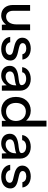

<svg xmlns="http://www.w3.org/2000/svg" viewBox="1206 -2004 809 3262"><g transform="rotate(90 1611.0 -373.5)"><path d="M395 -248C395 -140 342 -72 263 -72C203 -72 164 -118 164 -190V-480H65V-189C65 -67 135 11 244 11C304 11 362 -19 396 -70H398L401 0H494V-480H395Z M812 11C930 11 1009 -51 1009 -144C1009 -209 970 -249 878 -271L792 -291C735 -304 713 -324 713 -353C713 -391 749 -415 805 -415C858 -415 895 -390 902 -349H993C984 -434 910 -491 805 -491C696 -491 621 -433 621 -349C621 -281 665 -236 764 -212L850 -191C894 -180 913 -164 913 -135C913 -93 874 -65 813 -65C752 -65 706 -96 698 -142H607C617 -49 696 11 812 11Z M1322 -491C1210 -491 1130 -431 1121 -345H1208C1214 -387 1257 -413 1319 -413C1383 -413 1427 -381 1427 -335C1427 -292 1355 -290 1279 -280C1156 -264 1099 -217 1099 -134C1099 -45 1164 11 1262 11C1333 11 1389 -21 1427 -79H1430L1434 0H1521V-310C1521 -419 1440 -491 1322 -491ZM1282 -64C1230 -64 1194 -93 1194 -138C1194 -178 1225 -203 1284 -213C1331 -222 1395 -225 1430 -245V-223C1430 -133 1362 -64 1282 -64Z M2031 -414H2028C1984 -466 1923 -491 1859 -491C1721 -491 1627 -389 1627 -239C1627 -89 1720 11 1859 11C1926 11 1987 -15 2031 -67H2034V0H2130V-758H2031ZM1876 -71C1786 -71 1729 -138 1729 -239C1729 -342 1786 -408 1876 -408C1971 -408 2036 -340 2036 -239C2036 -139 1971 -71 1876 -71Z M2476 -491C2364 -491 2284 -431 2275 -345H2362C2368 -387 2411 -413 2473 -413C2537 -413 2581 -381 2581 -335C2581 -292 2509 -290 2433 -280C2310 -264 2253 -217 2253 -134C2253 -45 2318 11 2416 11C2487 11 2543 -21 2581 -79H2584L2588 0H2675V-310C2675 -419 2594 -491 2476 -491ZM2436 -64C2384 -64 2348 -93 2348 -138C2348 -178 2379 -203 2438 -213C2485 -222 2549 -225 2584 -245V-223C2584 -133 2516 -64 2436 -64Z M2985 11C3103 11 3182 -51 3182 -144C3182 -209 3143 -249 3051 -271L2965 -291C2908 -304 2886 -324 2886 -353C2886 -391 2922 -415 2978 -415C3031 -415 3068 -390 3075 -349H3166C3157 -434 3083 -491 2978 -491C2869 -491 2794 -433 2794 -349C2794 -281 2838 -236 2937 -212L3023 -191C3067 -180 3086 -164 3086 -135C3086 -93 3047 -65 2986 -65C2925 -65 2879 -96 2871 -142H2780C2790 -49 2869 11 2985 11Z"/></g></svg>

Font: UULA Sans Medium
Style: Regular
Weight: 500
Designer: Mohamed Gaber, Laura Garcia Mut
Foundry: Kief Type Foundry
Version: Version 3.006;hotconv 1.0.109;makeotfexe 2.5.65596